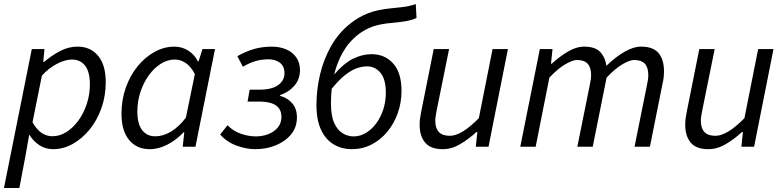

<svg xmlns="http://www.w3.org/2000/svg" viewBox="-30 -730 3898 955"><path d="M-10.3 205.1 128.2 -486.1H191.2L185.1 -422H189.1Q225.9 -453.2 268.2 -475.7Q310.4 -498.1 355.9 -498.1Q420 -498.1 457.9 -452.5Q495.9 -406.9 495.9 -321.7Q495.9 -251.9 474.2 -191.2Q452.5 -130.5 415 -84.9Q377.5 -39.4 331 -13.7Q284.4 12 233.7 12Q196.2 12 165.9 -7.9Q135.7 -27.7 116.9 -58.4H114.9L96.6 45.7L66.3 205.1ZM230.5 -52.3Q267 -52.3 300.6 -73.5Q334.2 -94.8 360.3 -130.9Q386.4 -166.9 401.8 -213.6Q417.1 -260.3 417.1 -310.5Q417.1 -372.9 393.2 -403.4Q369.3 -433.8 328.1 -433.8Q294.6 -433.8 253.7 -412.8Q212.8 -391.9 178.4 -353.8L131.7 -121.9Q153 -84.5 177.6 -68.4Q202.2 -52.3 230.5 -52.3Z M714.3 12Q650.6 12 612.4 -33.5Q574.3 -79.1 574.3 -164.3Q574.3 -234.5 596.1 -295.1Q617.9 -355.7 655.1 -401.1Q692.3 -446.4 739.4 -472.2Q786.5 -498 836.7 -498Q875.8 -498 906.7 -478.1Q937.6 -458.3 954.7 -424.7H957.5L977.3 -486H1039.4L942.1 0H878.9L886.6 -71.9H883.2Q848.1 -34.7 803.9 -11.4Q759.7 12 714.3 12ZM742 -52Q781 -52 819.9 -75Q858.8 -98 894.6 -144.7L939.2 -361.6Q918.6 -400.5 893.1 -417.2Q867.6 -433.9 839.6 -433.9Q803.2 -433.9 769.7 -412.7Q736.1 -391.5 710 -355.2Q683.8 -318.8 668.5 -272.5Q653.2 -226.3 653.2 -175.8Q653.2 -113.3 677.1 -82.7Q701.1 -52 742 -52Z M1239.8 12Q1195.5 12 1147.1 -5.5Q1098.8 -23 1065.1 -60.8L1101.5 -107Q1131.6 -77.1 1169.2 -64.3Q1206.7 -51.6 1242.6 -51.6Q1276.6 -51.6 1305.7 -63.2Q1334.8 -74.8 1352.3 -96.5Q1369.8 -118.2 1369.8 -147.8Q1369.8 -187.9 1341.4 -206.4Q1313 -224.8 1260.8 -224.8H1201.5L1211.7 -283.9H1258.6Q1322.4 -283.9 1353.7 -306.8Q1385 -329.6 1385 -366.2Q1385 -401.6 1361.6 -418.3Q1338.3 -435 1305.4 -435Q1270.8 -435 1240.1 -425.9Q1209.4 -416.7 1178.1 -397.9L1150.6 -450.6Q1190.4 -473.4 1231.8 -485.7Q1273.1 -498 1322.1 -498Q1361.2 -498 1392.9 -484.7Q1424.6 -471.4 1443.3 -445.1Q1462.1 -418.9 1462.1 -380.5Q1462.1 -335.9 1433.7 -303.2Q1405.4 -270.5 1363.3 -257.2V-253.2Q1400.1 -243.2 1423.5 -216.3Q1446.9 -189.4 1446.9 -146.1Q1446.9 -97.1 1418 -61.8Q1389.1 -26.6 1342 -7.3Q1294.9 12 1239.8 12Z M1720.4 12Q1670.7 12 1630.6 -11.3Q1590.5 -34.7 1567.2 -83.6Q1544 -132.5 1544 -208.3Q1544 -283.4 1561.8 -359.1Q1579.7 -434.9 1617 -501.1Q1654.4 -567.4 1712.8 -613.1Q1751.4 -644.5 1799.3 -663.5Q1847.3 -682.5 1918.5 -689Q1949.5 -692.3 1970.1 -694.6Q1990.7 -696.9 2006.4 -700.6Q2022.2 -704.3 2038.2 -709.7L2041.7 -640.7Q2021.6 -630.7 1990.8 -625.1Q1959.9 -619.5 1921.4 -616.3Q1861.4 -611.5 1822.6 -597.4Q1783.8 -583.3 1753.6 -559.8Q1705.4 -522.7 1675.1 -469.4Q1644.7 -416 1630.4 -351.8Q1616.1 -287.7 1616.1 -216.9Q1616.1 -152.9 1632.9 -117Q1649.7 -81.1 1675.6 -66.3Q1701.5 -51.5 1729 -51.5Q1761 -51.5 1789.8 -68.7Q1818.6 -85.8 1841.1 -116.1Q1863.5 -146.3 1876.3 -185.4Q1889.1 -224.6 1889.1 -268.8Q1889.1 -335.7 1862.6 -367.8Q1836.1 -399.9 1795.8 -399.9Q1771.5 -399.9 1744.5 -390.5Q1717.5 -381 1686.4 -356.7Q1655.3 -332.3 1618.5 -286.6L1624.6 -350.7Q1677.5 -413.6 1724.4 -437.1Q1771.2 -460.5 1817.6 -460.5Q1884.5 -460.5 1925.8 -414.2Q1967.1 -367.8 1967.1 -278Q1967.1 -219.6 1948.4 -167.1Q1929.6 -114.6 1896.1 -74.3Q1862.7 -34 1817.7 -11Q1772.8 12 1720.4 12Z M2172.6 12Q2111.6 12 2084.5 -20.8Q2057.3 -53.6 2057.3 -108.9Q2057.3 -126.3 2059.3 -141.2Q2061.3 -156.2 2065.3 -176L2127.3 -486H2203.8L2143 -186.1Q2139.6 -167.2 2137.3 -154.6Q2135 -142 2135 -129.5Q2135 -92.7 2152.7 -73.6Q2170.3 -54.5 2207.9 -54.5Q2235.9 -54.5 2271.4 -75.7Q2306.9 -96.9 2351.7 -142.1L2420 -486H2496.4L2399.8 0H2336.6L2344.3 -73.9H2340.3Q2302 -38.5 2259.3 -13.3Q2216.6 12 2172.6 12Z M2557.8 0 2655.2 -486.1H2718.2L2710.6 -413.2H2714.6Q2753.4 -448.9 2795 -473.5Q2836.6 -498.1 2873.9 -498.1Q2931.7 -498.1 2956.4 -470.5Q2981.1 -443 2986.1 -402.7Q3032.7 -447.6 3076.9 -472.8Q3121.1 -498.1 3158.4 -498.1Q3219.2 -498.1 3245.9 -465.6Q3272.6 -433.1 3272.6 -376.9Q3272.6 -359.7 3271 -344.8Q3269.3 -329.9 3264.6 -310L3202.6 0H3126.1L3186.6 -300.1Q3190.9 -319.8 3192.7 -331.9Q3194.6 -344 3194.6 -356.8Q3194.6 -394.2 3177.6 -412.9Q3160.6 -431.6 3123.5 -431.6Q3102.8 -431.6 3066.7 -410.8Q3030.6 -390.1 2987.2 -344L2918.1 0H2841.5L2902.1 -300.1Q2906.3 -319.8 2908.2 -331.9Q2910.1 -344 2910.1 -356.8Q2910.1 -394.2 2893.1 -412.9Q2876.1 -431.6 2839.7 -431.6Q2818.7 -431.6 2782.4 -410.8Q2746.1 -390.1 2702.6 -344L2634.3 0Z M3493.6 12Q3432.6 12 3405.5 -20.8Q3378.3 -53.6 3378.3 -108.9Q3378.3 -126.3 3380.3 -141.2Q3382.3 -156.2 3386.3 -176L3448.3 -486H3524.8L3464 -186.1Q3460.6 -167.2 3458.3 -154.6Q3456 -142 3456 -129.5Q3456 -92.7 3473.7 -73.6Q3491.3 -54.5 3528.9 -54.5Q3556.9 -54.5 3592.4 -75.7Q3627.9 -96.9 3672.7 -142.1L3741 -486H3817.4L3720.8 0H3657.6L3665.3 -73.9H3661.3Q3623 -38.5 3580.3 -13.3Q3537.6 12 3493.6 12Z"/></svg>

Font: Source Sans 3 VF
Style: Italic
Weight: 200
Italic angle: -11°
Designer: Paul D. Hunt
Foundry: Adobe Systems Incorporated
Version: Version 3.042;hotconv 1.0.118;makeotfexe 2.5.65603